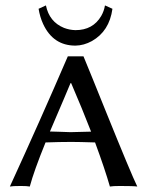

<svg xmlns="http://www.w3.org/2000/svg" viewBox="-20 -680 540 702"><path d="M147.9 -660.2Q160.2 -600.1 213.9 -578.1Q234.4 -570.3 255.9 -569.8Q319.8 -569.8 350.1 -621.6Q360.4 -639.6 363.8 -660.2L391.1 -647.9Q379.9 -565.9 315.9 -529.8Q286.6 -513.7 255.9 -513.2Q174.3 -513.2 137.7 -592.3Q126 -617.7 121.1 -647.9ZM146.5 -159.2Q104 -54.7 88.9 2Q79.1 0 56.2 0Q25.4 0 16.1 2Q127 -239.7 228 -474.1H285.2Q309.6 -415.5 365.7 -275.9Q459.5 -43.9 481.9 2Q469.2 0 418 0Q393.6 0 381.8 2Q363.8 -61 327.6 -159.2Q268.6 -161.1 241.2 -161.1Q198.2 -161.1 146.5 -159.2ZM313 -198.7Q281.2 -280.8 240.2 -376H237.8Q230.5 -358.4 214.8 -321.3Q179.7 -239.7 162.6 -199.2Q172.9 -199.2 197.3 -198.2Q226.6 -197.3 237.8 -196.8Q271 -197.3 313 -198.7Z"/></svg>

Font: Linux Biolinum Capitals O
Style: Small Caps
Weight: 400
Designer: Philipp H. Poll
Foundry: Philipp H. Poll
Version: Version 1.0.4